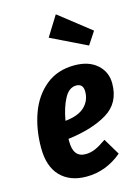

<svg xmlns="http://www.w3.org/2000/svg" viewBox="-126 -893 709 980"><g transform="rotate(-15 229.0 -403.5)"><path d="M456 -409Q456 -306 376 -257.5Q296 -209 167 -193V-179Q167 -95 232 -95Q259 -95 284 -106Q309 -117 343 -141L395 -54Q311 17 207 17Q120 17 70 -34.5Q20 -86 20 -185Q20 -283 50 -365.5Q80 -448 141.5 -498Q203 -548 292 -548Q368 -548 412 -509Q456 -470 456 -409ZM312 -404Q312 -446 275 -446Q237 -446 212.5 -400.5Q188 -355 176 -286Q246 -293 279 -325Q312 -357 312 -404ZM269 -824 436 -693 392 -626 203 -718Z"/></g></svg>

Font: Fira Sans Extra Condensed
Style: Bold Italic
Weight: 700
Width: 3
Italic angle: -8°
Designer: Carrois Corporate & Edenspiekermann AG
Foundry: Carrois Corporate GbR & Edenspiekermann AG
Version: Version 4.203